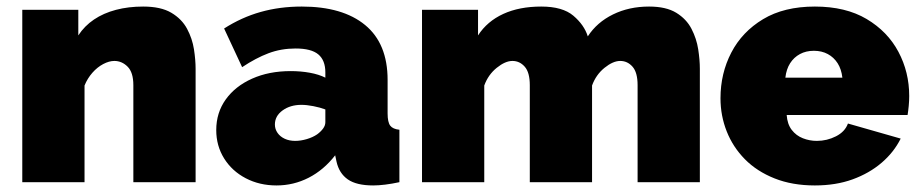

<svg xmlns="http://www.w3.org/2000/svg" viewBox="-20 -556 2809 586"><path d="M577 0H387V-296Q387 -335 369.5 -352.5Q352 -370 329 -370Q313 -370 295 -360.5Q277 -351 262 -334Q247 -317 238 -295V0H48V-526H219V-448Q238 -477 267 -496.5Q296 -516 334 -526Q372 -536 417 -536Q471 -536 503 -517Q535 -498 551 -468Q567 -438 572 -405.5Q577 -373 577 -346Z M640 -159Q640 -212 669 -252.5Q698 -293 749.5 -316Q801 -339 867 -339Q898 -339 925.5 -334Q953 -329 973 -319V-335Q973 -372 951.5 -390Q930 -408 882 -408Q838 -408 799.5 -393.5Q761 -379 719 -351L664 -469Q717 -503 775.5 -519.5Q834 -536 901 -536Q1026 -536 1094.5 -479.5Q1163 -423 1163 -312V-210Q1163 -183 1171 -172.5Q1179 -162 1199 -160V0Q1176 5 1155.5 7.5Q1135 10 1119 10Q1068 10 1041.5 -8.5Q1015 -27 1007 -63L1003 -82Q968 -37 922 -13.5Q876 10 824 10Q772 10 730 -12Q688 -34 664 -72.5Q640 -111 640 -159ZM948 -146Q959 -154 966 -163.5Q973 -173 973 -183V-222Q957 -228 936.5 -232Q916 -236 900 -236Q866 -236 842.5 -219Q819 -202 819 -176Q819 -162 827 -150.5Q835 -139 849 -132.5Q863 -126 881 -126Q898 -126 916.5 -131.5Q935 -137 948 -146Z M2116 0H1926V-296Q1926 -335 1910.5 -352.5Q1895 -370 1873 -370Q1851 -370 1825 -349Q1799 -328 1787 -295V0H1597V-296Q1597 -335 1581.5 -352.5Q1566 -370 1544 -370Q1522 -370 1496 -349Q1470 -328 1458 -295V0H1268V-526H1439V-448Q1467 -491 1516 -513.5Q1565 -536 1632 -536Q1697 -536 1730 -508Q1763 -480 1774 -445Q1802 -488 1851 -512Q1900 -536 1961 -536Q2013 -536 2044 -517Q2075 -498 2090.5 -468Q2106 -438 2111 -405.5Q2116 -373 2116 -346Z M2467 10Q2398 10 2344 -11.5Q2290 -33 2253.5 -70Q2217 -107 2198 -155Q2179 -203 2179 -256Q2179 -332 2212 -395.5Q2245 -459 2309 -497.5Q2373 -536 2467 -536Q2561 -536 2625 -498Q2689 -460 2722 -398Q2755 -336 2755 -263Q2755 -248 2753.5 -232.5Q2752 -217 2750 -205H2381Q2383 -177 2396.5 -159.5Q2410 -142 2430.5 -134Q2451 -126 2473 -126Q2504 -126 2531.5 -140Q2559 -154 2568 -179L2729 -133Q2708 -91 2670.5 -59Q2633 -27 2582 -8.5Q2531 10 2467 10ZM2377 -319H2551Q2548 -345 2536.5 -363Q2525 -381 2506.5 -391Q2488 -401 2464 -401Q2440 -401 2421.5 -391Q2403 -381 2391.5 -363Q2380 -345 2377 -319Z"/></svg>

Font: Raleway Thin Black
Style: Regular
Weight: 900
Version: Version 4.026